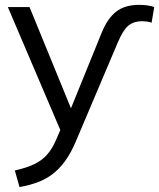

<svg xmlns="http://www.w3.org/2000/svg" viewBox="-20 -531 645 778"><path d="M59.1 227 40.1 159.8Q87.1 149.3 118.3 134.4Q149.5 119.6 170.5 95.9Q191.5 72.3 207.1 36.1L232.7 -23.4L230.7 10.7L11.8 -502.3H99.7L280.5 -60.6H254.7L392.6 -399.9Q416 -456.8 451 -484Q485.9 -511.3 544.2 -511.3Q562.6 -511.3 577.6 -509.1Q592.6 -506.9 605 -502.4L594.3 -439.1Q584.9 -442.6 574.6 -443.8Q564.3 -445.1 555.9 -445.1Q522.7 -445.1 501.3 -428Q479.8 -411 458.7 -362.2L287.4 41.8Q267.1 90 243.3 122.3Q219.4 154.6 191.9 175.3Q164.3 196 131.3 208Q98.3 220 59.1 227Z"/></svg>

Font: Mulish ExtraLight
Style: Regular
Weight: 200
Designer: Vernon Adams
Foundry: Vernon Adams
Version: Version 3.603